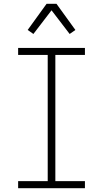

<svg xmlns="http://www.w3.org/2000/svg" viewBox="-20 -986 540 1006"><path d="M425 0H75V-37H230V-698H75V-735H425V-698H270V-37H425ZM155 -808 125 -829 224 -966H276L375 -829L345 -808L250 -932Z"/></svg>

Font: Iosevka Term Curly Extralight
Style: Regular
Weight: 200
Designer: Belleve Invis
Foundry: Belleve Invis
Version: Version 32.3.0